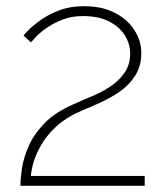

<svg xmlns="http://www.w3.org/2000/svg" viewBox="-20 -601 536 621"><path d="M46 0Q46 -23 51 -56.5Q56 -90 72.5 -128Q89 -166 123 -201.5Q157 -237 216 -263Q244 -276 276 -289Q308 -302 336.5 -321Q365 -340 383 -366Q401 -392 401 -428Q401 -458 384.5 -485.5Q368 -513 334 -531Q300 -549 248 -549Q212 -549 183.5 -538Q155 -527 133.5 -512.5Q112 -498 98.5 -484Q85 -470 80 -464L56 -486Q57 -488 71 -502.5Q85 -517 110.5 -535.5Q136 -554 171.5 -567.5Q207 -581 251 -581Q311 -581 352.5 -559Q394 -537 415.5 -502.5Q437 -468 437 -430Q437 -387 417 -356Q397 -325 367 -304.5Q337 -284 304 -269Q271 -254 244 -243Q193 -221 161.5 -191.5Q130 -162 112.5 -131Q95 -100 88 -74.5Q81 -49 80 -32H448V0Z"/></svg>

Font: Raleway Thin ExtraLight
Style: Regular
Weight: 250
Version: Version 4.026